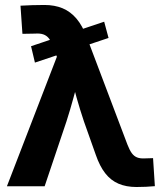

<svg xmlns="http://www.w3.org/2000/svg" viewBox="-20 -750 656 773"><path d="M120.6 -498 105 -564 399.4 -662.6 417 -597.2ZM7.8 0 209 -521.5 194.3 -561Q187 -582.5 177.5 -594.7Q168 -606.9 154.3 -611.6Q140.6 -616.2 121.1 -614.7L70.3 -613.8L62.5 -727.1Q84.5 -728.5 109.4 -729.2Q134.3 -730 158.7 -730Q200.2 -730 232.2 -716.6Q264.2 -703.1 288.1 -674.8Q312 -646.5 329.1 -601.1L493.2 -167.5Q501.5 -146 510.5 -133.5Q519.5 -121.1 532 -116.2Q544.4 -111.3 562.5 -112.3L596.2 -113.3L603.5 -0.5Q586.9 1 567.9 2Q548.8 2.9 529.3 2.9Q488.3 2.9 457 -10.5Q425.8 -23.9 403.6 -52.5Q381.3 -81.1 365.7 -126.5L317.9 -261.2Q302.2 -308.1 288.8 -355.5Q275.4 -402.8 262.7 -451.7H301.8Q288.6 -403.3 275.6 -355.7Q262.7 -308.1 247.6 -261.2L159.7 0Z"/></svg>

Font: Inter 28pt
Style: Bold
Weight: 700
Designer: Rasmus Andersson
Foundry: rsms
Version: Version 4.001;git-66647c0bb